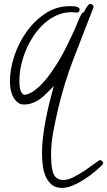

<svg xmlns="http://www.w3.org/2000/svg" viewBox="-20 -504 541 971"><path d="M501 321.3Q501 326.2 497.1 330.1Q480.5 346.7 455.6 367.2Q430.7 387.7 402.8 405.3Q375 422.9 346.7 434.6Q318.4 446.3 293.9 446.3Q258.8 446.3 238.8 427.7Q218.8 409.2 208.5 382.3Q198.2 355.5 195.3 324.2Q192.4 293 192.4 266.6Q192.4 230.5 197.8 186.5Q203.1 142.6 211.9 97.7Q220.7 52.7 231.4 9.8Q242.2 -33.2 252 -69.3Q247.1 -64.5 243.2 -60.1Q239.3 -55.7 234.4 -50.8Q219.7 -36.1 205.6 -22.5Q191.4 -8.8 175.3 1.5Q159.2 11.7 141.1 18.1Q123 24.4 100.6 24.4Q85 24.4 73.2 16.6Q61.5 8.8 53.2 -2.9Q44.9 -14.6 40 -28.8Q35.2 -43 33.2 -55.7Q30.3 -73.2 30.3 -92.8Q30.3 -153.3 52.2 -220.2Q74.2 -287.1 114.3 -343.3Q154.3 -399.4 209.5 -436Q264.6 -472.7 332 -472.7Q336.9 -472.7 345.7 -472.7Q354.5 -472.7 362.8 -471.2Q371.1 -469.7 377 -465.8Q382.8 -461.9 382.8 -455.1Q382.8 -450.2 378.9 -445.3Q375 -440.4 369.1 -440.4Q362.3 -440.4 356 -441.4Q349.6 -442.4 342.8 -442.4Q302.7 -442.4 267.6 -426.8Q232.4 -411.1 203.1 -384.8Q173.8 -358.4 150.4 -323.2Q127 -288.1 110.8 -249.5Q94.7 -210.9 86.4 -171.4Q78.1 -131.8 78.1 -96.7Q78.1 -88.9 78.6 -77.6Q79.1 -66.4 81.5 -55.2Q84 -43.9 89.4 -35.2Q94.7 -26.4 104.5 -24.4Q130.9 -28.3 155.8 -47.4Q180.7 -66.4 202.6 -91.3Q224.6 -116.2 242.7 -143.1Q260.7 -169.9 274.4 -191.4Q298.8 -231.4 318.4 -272Q337.9 -312.5 357.4 -354.5Q366.2 -374 374 -394.5Q381.8 -415 392.6 -434.6Q397.5 -441.4 403.3 -441.4Q405.3 -445.3 409.2 -452.6Q413.1 -460 417.5 -466.8Q421.9 -473.6 426.8 -479Q431.6 -484.4 436.5 -484.4Q442.4 -484.4 447.8 -480Q453.1 -475.6 453.1 -469.7Q453.1 -465.8 452.1 -464.8Q402.3 -336.9 353.5 -210.9Q304.7 -85 273.4 48.8Q259.8 106.4 249 164.6Q238.3 222.7 238.3 281.2Q238.3 300.8 239.7 321.3Q241.2 341.8 246.1 361.3Q256.8 406.2 300.8 406.2Q324.2 406.2 354.5 390.6Q384.8 375 412.6 356Q440.4 336.9 460.9 321.3Q481.4 305.7 485.4 305.7Q492.2 305.7 496.6 310.5Q501 315.4 501 321.3Z"/></svg>

Font: Calligraffiti
Style: Regular
Weight: 400
Designer: Dathan Boardman
Foundry: Open Window
Version: Version 1.000